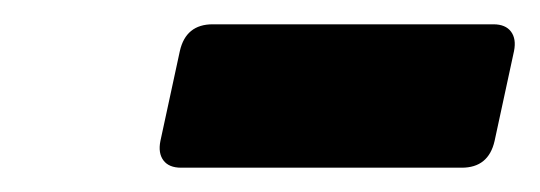

<svg xmlns="http://www.w3.org/2000/svg" viewBox="-20 -591 444 158"><path d="M129 -453Q119 -453 114.5 -459Q110 -465 112 -475L128 -549Q133 -571 155 -571H386Q396 -571 400.5 -565Q405 -559 403 -549L387 -475Q382 -453 360 -453Z"/></svg>

Font: Rubik SemiBold
Style: Italic
Weight: 600
Italic angle: -12°
Designer: Hubert and Fischer
Foundry: Hubert and Fischer
Version: Version 2.300;gftools[0.9.30]